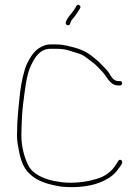

<svg xmlns="http://www.w3.org/2000/svg" viewBox="-20 -823 573 791"><path d="M257.5 -719.5C263.2 -717.8 267 -720 269 -726C272.4 -734 272.7 -738.7 280 -746C292 -759.5 300.4 -773.6 310 -789C316.5 -799.4 300.5 -808.6 295 -799L290 -790C286.7 -784.7 283 -779.3 279 -774C274.9 -767.4 235.1 -726.1 257.5 -719.5ZM483 -480C483 -486 480 -489 474 -489H467C447.9 -489 437.6 -508.3 430 -521C418.1 -538.9 413.1 -540.6 398 -557C384.6 -572.9 374.5 -578.1 360 -591C340.7 -606.4 320.5 -616.9 294 -625C267.4 -631.7 244.1 -640 210 -640H188C180 -640 172.8 -639 166.5 -637C127.1 -624.5 108.8 -595.6 91 -560C79.2 -536.3 66.6 -477.2 63 -444C56.7 -387.2 50 -327.9 50 -265C50 -253.7 51 -241.7 53 -229C61.7 -177 70.9 -134 104 -105C136.2 -74.9 180.1 -62.5 234 -54C298 -47.6 363.5 -56.3 407 -78C432.1 -90.5 453.7 -105.5 468 -128C473.4 -135.7 491.8 -154.8 479.5 -163C470.7 -168.9 466.5 -159.1 463 -153L453 -138C436.9 -113.8 406.8 -92.6 374 -85C336.7 -73.5 285.4 -66.8 236 -72L200 -78C157.7 -87.4 112.6 -107 96 -143C80 -175.1 68 -219.5 68 -266C68 -276.7 68.3 -289.3 69 -304L71 -350C72.3 -364.7 73.7 -379 75 -393C81.8 -442.7 88 -514 107 -552C122 -583.8 142.7 -622 188 -622H210C230.5 -622 251.6 -619.8 267 -614C278.9 -610 298.7 -604.9 311 -600C332.5 -591.4 349.3 -573.8 367 -562C375.1 -556.2 395.1 -533.9 402 -527C420.1 -508.9 432 -471 467 -471H474C480 -471 483 -474 483 -480Z"/></svg>

Font: HoneyBee
Style: BLn
Weight: 100
Foundry: Cannot Into Space Fonts
Version: Version 0.89